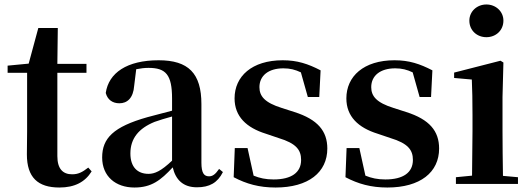

<svg xmlns="http://www.w3.org/2000/svg" viewBox="-20 -821 2365 857"><path d="M245 16C314 16 360 -9 389 -56L374 -73C347 -52 329 -43 302 -43C261 -43 236 -67 236 -124V-496H366V-536H236L238 -696H151L108 -537L14 -528V-496H101V-235C101 -195 100 -169 100 -132C100 -29 149 16 245 16Z M859 15C915 15 951 -5 975 -53L958 -67C940 -41 928 -34 913 -34C891 -34 879 -48 879 -95V-356C879 -494 821 -552 688 -552C547 -552 465 -496 452 -406C460 -376 482 -360 513 -360C547 -360 575 -382 579 -439L588 -512C608 -516 625 -518 643 -518C720 -518 748 -488 748 -381V-327L638 -298C486 -255 436 -204 436 -118C436 -34 496 16 580 16C656 16 697 -16 751 -74C764 -18 798 15 859 15ZM748 -104C699 -57 670 -45 643 -45C594 -45 562 -75 562 -136C562 -203 599 -248 670 -277C690 -284 718 -293 748 -301Z M1210 16C1357 16 1441 -52 1441 -158C1441 -236 1398 -288 1294 -321L1238 -339C1161 -363 1138 -392 1138 -432C1138 -483 1178 -516 1245 -516C1275 -516 1298 -510 1323 -498L1354 -388H1405L1411 -507C1355 -536 1307 -552 1242 -552C1104 -552 1027 -480 1027 -382C1027 -301 1080 -251 1167 -224L1223 -205C1303 -181 1324 -151 1324 -107C1324 -51 1281 -20 1201 -20C1166 -20 1139 -26 1112 -37L1085 -160H1028L1023 -30C1080 0 1137 16 1210 16Z M1709 16C1856 16 1940 -52 1940 -158C1940 -236 1897 -288 1793 -321L1737 -339C1660 -363 1637 -392 1637 -432C1637 -483 1677 -516 1744 -516C1774 -516 1797 -510 1822 -498L1853 -388H1904L1910 -507C1854 -536 1806 -552 1741 -552C1603 -552 1526 -480 1526 -382C1526 -301 1579 -251 1666 -224L1722 -205C1802 -181 1823 -151 1823 -107C1823 -51 1780 -20 1700 -20C1665 -20 1638 -26 1611 -37L1584 -160H1527L1522 -30C1579 0 1636 16 1709 16Z M2151 -655C2193 -655 2227 -685 2227 -729C2227 -770 2193 -801 2151 -801C2109 -801 2075 -770 2075 -729C2075 -685 2109 -655 2151 -655ZM2086 0H2292V-30L2225 -36C2224 -94 2223 -180 2223 -235V-388L2227 -542L2214 -550L2007 -497V-473L2086 -466C2088 -418 2089 -375 2089 -308V-235L2087 -37L2015 -30V0Z"/></svg>

Font: Source Han Serif CN
Style: Bold
Weight: 700
Designer: Ryoko NISHIZUKA 西塚涼子 (kana & ideographs); Frank Grießhammer (Latin, Greek & Cyrillic); Wenlong ZHANG 张文龙 (bopomofo); San
Foundry: Adobe
Version: Version 2.003;hotconv 1.1.1;makeotfexe 2.6.0